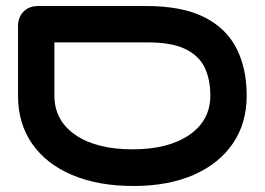

<svg xmlns="http://www.w3.org/2000/svg" viewBox="-20 -603 881 639"><path d="M424 16Q307 16 220.5 -20.5Q134 -57 87 -124.5Q40 -192 40 -284V-516Q40 -546 58.5 -564.5Q77 -583 107 -583H466Q584 -583 657.5 -547Q731 -511 766 -444Q801 -377 801 -285Q801 -193 755 -125.5Q709 -58 624.5 -21Q540 16 424 16ZM421 -106Q540 -106 610 -154Q680 -202 680 -285Q680 -340 660.5 -379.5Q641 -419 595.5 -440.5Q550 -462 470 -462H161V-285Q161 -202 231 -154Q301 -106 421 -106Z"/></svg>

Font: Fredoka Expanded Medium
Style: Regular
Weight: 500
Width: 7
Designer: Ben Nathan
Foundry: Milena B. Brandão, Ben Nathan
Version: Version 2.001